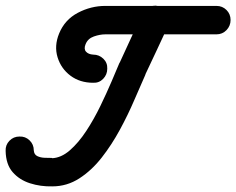

<svg xmlns="http://www.w3.org/2000/svg" viewBox="-70 -612 839 682"><path d="M435 -562Q444 -581 463.5 -588.5Q483 -596 502 -587Q521 -578 528.5 -558.5Q536 -539 527 -520Q507 -476 486.5 -433Q466 -390 446 -347Q446 -347 446 -347Q447 -348 447 -348Q429 -308 407 -256.5Q385 -205 356 -151.5Q327 -98 291.5 -52.5Q256 -7 212 21.5Q168 50 116 50Q116 50 115 50Q115 50 115 50Q74 51 36.5 39Q-1 27 -25 -0.5Q-49 -28 -50 -76Q-51 -97 -36.5 -112Q-22 -127 -1 -127Q20 -128 35 -113.5Q50 -99 50 -78Q51 -63 62.5 -57.5Q74 -52 89 -51.5Q104 -51 115 -51Q115 -51 115 -50Q114 -50 114 -50Q147 -51 178 -78Q209 -105 236.5 -147Q264 -189 286.5 -235.5Q309 -282 326.5 -323Q344 -364 354 -388Q354 -388 354 -389Q355 -389 355 -389Q375 -433 395 -476Q415 -519 435 -562Q435 -562 435 -562Q435 -562 435 -562ZM261 -418Q282 -418 297 -403.5Q312 -389 311 -368Q311 -347 296.5 -332Q282 -317 261 -318Q214 -318 180.5 -343Q147 -368 134.5 -408.5Q122 -449 140 -493Q160 -542 206.5 -566.5Q253 -591 304 -591Q403 -591 501.5 -591Q600 -591 699 -591Q699 -591 699 -591Q699 -591 699 -591Q720 -591 734.5 -576.5Q749 -562 749 -541Q749 -520 734.5 -505Q720 -490 699 -490Q600 -490 501.5 -490Q403 -490 304 -490Q285 -490 263.5 -482.5Q242 -475 234 -455Q227 -438 235.5 -428.5Q244 -419 261 -418Q261 -418 261 -418Q261 -418 261 -418Z"/></svg>

Font: FRB American Cursive Ultra
Style: Bold Italic
Weight: 1000
Italic angle: -25°
Version: Version 2.0;Modular Font Editor K font №1